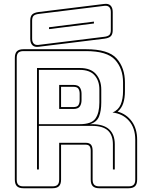

<svg xmlns="http://www.w3.org/2000/svg" viewBox="-20 -992 783 1022"><path d="M405 -620H187V-331H405Q467 -331 488 -361Q509 -391 509 -446V-516Q509 -562 483.5 -591Q458 -620 405 -620ZM295 -540H370Q396 -540 405 -526.5Q414 -513 414 -493V-459Q414 -439 405 -425.5Q396 -412 370 -412H295ZM370 -530H305V-422H370Q391 -422 397.5 -432.5Q404 -443 404 -459V-493Q404 -509 397.5 -519.5Q391 -530 370 -530ZM187 -90H177V-630H405Q463 -630 491 -597.5Q519 -565 519 -516V-447Q519 -401 507 -371.5Q495 -342 459 -331H470Q531 -331 561 -303.5Q591 -276 591 -224V-90H581V-224Q581 -273 554 -297.5Q527 -322 470 -322H187ZM259 0Q278 0 286.5 -8.5Q295 -17 295 -36V-232H435Q456 -232 464.5 -221.5Q473 -211 473 -189V-36Q473 -17 481.5 -8.5Q490 0 509 0H664Q683 0 691.5 -8.5Q700 -17 700 -36V-248Q700 -311 666.5 -349Q633 -387 579 -393Q610 -406 622.5 -435.5Q635 -465 635 -507V-553Q635 -627 592.5 -673.5Q550 -720 438 -720H105Q86 -720 77.5 -711.5Q69 -703 69 -684V-36Q69 -17 77.5 -8.5Q86 0 105 0ZM259 10H105Q81 10 70 -1Q59 -12 59 -36V-684Q59 -708 70 -719Q81 -730 105 -730H438Q557 -730 601 -680.5Q645 -631 645 -553V-507Q645 -470 636 -442.5Q627 -415 606 -398Q653 -385 681.5 -346Q710 -307 710 -248V-36Q710 -12 699 -1Q688 10 664 10H509Q485 10 474 -1Q463 -12 463 -36V-189Q463 -205 457 -213.5Q451 -222 435 -222H305V-36Q305 -12 294 -1Q283 10 259 10ZM186 -743Q164 -740 152.5 -751.5Q141 -763 141 -786V-882Q141 -905 151.5 -915Q162 -925 186 -928L535 -971Q557 -974 568.5 -962.5Q580 -951 580 -928V-832Q580 -809 569.5 -799Q559 -789 535 -786ZM534 -796Q553 -798 561.5 -805.5Q570 -813 570 -832V-928Q570 -945 561.5 -954Q553 -963 536 -961L187 -918Q168 -916 159.5 -908.5Q151 -901 151 -882V-786Q151 -769 159.5 -760Q168 -751 185 -753ZM241 -847 480 -877V-867L241 -837Z"/></svg>

Font: Bungee Outline
Style: Regular
Weight: 400
Designer: David Jonathan Ross
Foundry: David Jonathan Ross
Version: Version 1.001;PS 1.0;hotconv 1.0.72;makeotf.lib2.5.5900